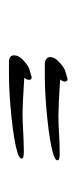

<svg xmlns="http://www.w3.org/2000/svg" viewBox="112 -406 174 439"><g transform="rotate(90 199.5 -187.0)"><path d="M242 -151Q251 -151 262 -151.5Q273 -152 281.5 -152.5Q290 -153 302.5 -153.5Q315 -154 328 -154Q343 -154 343 -149Q343 -144 331 -140Q307 -132 250.5 -126Q194 -120 151 -120Q147 -120 143.5 -120Q140 -120 137 -120Q134 -120 131 -120Q130 -120 127 -120Q124 -120 122 -120Q107 -120 107 -132Q107 -142 117.5 -152Q128 -162 137 -166L157 -172Q160 -172 161.5 -170.5Q163 -169 163 -166Q163 -160 158 -155Q220 -151 242 -151ZM246 -233Q255 -233 266 -233.5Q277 -234 285.5 -234.5Q294 -235 306.5 -235.5Q319 -236 332 -236Q347 -236 347 -231Q347 -226 335 -222Q311 -214 254.5 -208Q198 -202 155 -202Q149 -202 144 -202Q139 -202 135 -202Q134 -202 131 -202Q128 -202 126 -202Q122 -202 118.5 -203.5Q115 -205 113 -207.5Q111 -210 111 -214Q111 -224 121.5 -234Q132 -244 141 -248L161 -254Q164 -254 165.5 -252.5Q167 -251 167 -248Q167 -242 162 -237Q224 -233 246 -233Z"/></g></svg>

Font: Bilbo Swash Caps
Style: Regular
Weight: 400
Designer: Robert E. Leuschke
Foundry: Robert E. Leuschke
Version: Version 1.003